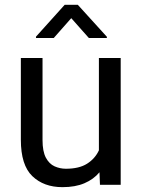

<svg xmlns="http://www.w3.org/2000/svg" viewBox="-20 -770 591 800"><path d="M396.5 0 394.5 -52.2Q370.1 -22.9 332 -6.6Q293.9 9.8 240.2 9.8Q162.6 9.8 114.7 -36.1Q66.9 -82 66.9 -187.5V-528.3H157.2V-186.5Q157.2 -139.2 171.1 -113Q185.1 -86.9 207.5 -76.9Q230 -66.9 254.4 -66.9Q309.6 -66.9 342.8 -87.9Q376 -108.9 392.1 -143.6V-528.3H482.9V0ZM304.2 -750 425.3 -616.7V-611.8H350.1L276.9 -694.3L204.1 -611.8H129.9V-617.2L249.5 -750Z"/></svg>

Font: Vazirmatn RD UI
Style: Regular
Weight: 400
Designer: Saber Rastikerdar
Foundry: Saber Rastikerdar
Version: Version 33.003